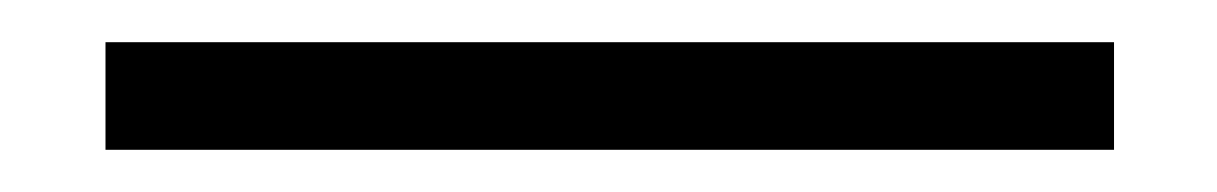

<svg xmlns="http://www.w3.org/2000/svg" viewBox="-20 36 577 91"><path d="M30 107V56H508V107Z"/></svg>

Font: Hedvig Letters Serif
Style: Regular
Weight: 400
Designer: Alexander Örn & Tor Weibull
Foundry: Kanon Foundry
Version: Version 1.000